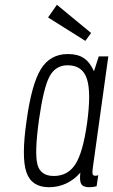

<svg xmlns="http://www.w3.org/2000/svg" viewBox="-20 -773 473 803"><path d="M393 -537 373 -475Q356 -513 330.5 -530Q305 -547 264 -547Q190 -547 151 -484Q112 -421 91 -267Q69 -115 90.5 -52.5Q112 10 185 10Q223 10 256.5 -5.5Q290 -21 316 -51Q312 -16 320 -3Q328 10 354 10Q362 10 368.5 9Q375 8 384 6L391 -40Q387 -39 384 -38.5Q381 -38 379 -38Q368 -38 367 -46.5Q366 -55 368 -70L433 -537ZM344 -257Q327 -136 295.5 -86.5Q264 -37 205 -37Q149 -37 136.5 -85.5Q124 -134 143 -272Q162 -406 187 -453Q212 -500 263 -500Q325 -500 343.5 -443Q362 -386 344 -257ZM361 -635 218 -753 181 -700 337 -602Z"/></svg>

Font: Secuela ExtLt
Style: Italic
Weight: 200
Italic angle: -8°
Designer: Fernando Haro
Foundry: deFharo
Version: Version 1.704